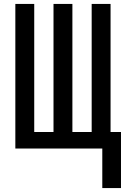

<svg xmlns="http://www.w3.org/2000/svg" viewBox="-20 -755 640 976"><path d="M500 201V0H58V-735H154V-84H252V-735H348V-84H446V-735H542V-84H595V201Z"/></svg>

Font: Iosevka Fixed Medium Extended
Style: Regular
Weight: 500
Width: 7
Monospace: yes
Designer: Belleve Invis
Foundry: Belleve Invis
Version: Version 24.1.1; ttfautohint (v1.8.4)